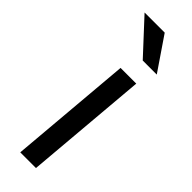

<svg xmlns="http://www.w3.org/2000/svg" viewBox="-245 -725 735 735"><g transform="rotate(45 122.5 -357.5)"><path d="M70 0 113 -500H198L155 0ZM153 -580 28 -715H137L229 -580Z"/></g></svg>

Font: Share
Style: Italic
Weight: 400
Version: Version 1.002